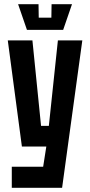

<svg xmlns="http://www.w3.org/2000/svg" viewBox="-20 -892 428 912"><path d="M36 0V-100H185L200 -196H84L17 -700H134L175 -294H212L255 -700H371L275 0ZM225 -872H322L280 -750H108L66 -872H163L164 -808H224Z"/></svg>

Font: Tektur Condensed Medium
Style: Regular
Weight: 500
Width: 3
Designer: Adam Jagosz
Foundry: Adam Jagosz
Version: Version 1.005;gftools[0.9.30]